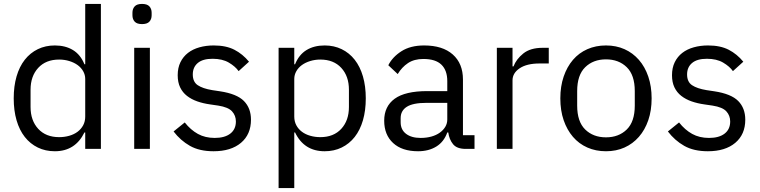

<svg xmlns="http://www.w3.org/2000/svg" viewBox="-20 -760 3880 980"><path d="M415 -84H411Q364 12 260 12Q212 12 173 -7Q134 -26 106.5 -61Q79 -96 64.5 -146Q50 -196 50 -258Q50 -320 64.5 -370Q79 -420 106.5 -455Q134 -490 173 -509Q212 -528 260 -528Q314 -528 352.5 -504.5Q391 -481 411 -432H415V-740H495V0H415ZM282 -60Q309 -60 333.5 -67Q358 -74 376 -87.5Q394 -101 404.5 -120.5Q415 -140 415 -165V-357Q415 -378 404.5 -396.5Q394 -415 376 -428Q358 -441 333.5 -448.5Q309 -456 282 -456Q214 -456 175 -413.5Q136 -371 136 -302V-214Q136 -145 175 -102.5Q214 -60 282 -60Z M705 -637Q679 -637 667.5 -649.5Q656 -662 656 -682V-695Q656 -715 667.5 -727.5Q679 -740 705 -740Q731 -740 742.5 -727.5Q754 -715 754 -695V-682Q754 -662 742.5 -649.5Q731 -637 705 -637ZM665 -516H745V0H665Z M1070 12Q998 12 949.5 -15.5Q901 -43 866 -89L923 -135Q953 -97 990 -76.5Q1027 -56 1076 -56Q1127 -56 1155.5 -78Q1184 -100 1184 -140Q1184 -170 1164.5 -191.5Q1145 -213 1094 -221L1053 -227Q1017 -232 987 -242.5Q957 -253 934.5 -270.5Q912 -288 899.5 -314Q887 -340 887 -376Q887 -414 901 -442.5Q915 -471 939.5 -490Q964 -509 998 -518.5Q1032 -528 1071 -528Q1134 -528 1176.5 -506Q1219 -484 1251 -445L1198 -397Q1181 -421 1148 -440.5Q1115 -460 1065 -460Q1015 -460 989.5 -438.5Q964 -417 964 -380Q964 -342 989.5 -325Q1015 -308 1063 -300L1103 -294Q1189 -281 1225 -244.5Q1261 -208 1261 -149Q1261 -74 1210 -31Q1159 12 1070 12Z M1402 -516H1482V-432H1486Q1506 -481 1544.5 -504.5Q1583 -528 1637 -528Q1685 -528 1724 -509Q1763 -490 1790.5 -455Q1818 -420 1832.5 -370Q1847 -320 1847 -258Q1847 -196 1832.5 -146Q1818 -96 1790.5 -61Q1763 -26 1724 -7Q1685 12 1637 12Q1532 12 1486 -84H1482V200H1402ZM1615 -60Q1683 -60 1722 -102.5Q1761 -145 1761 -214V-302Q1761 -371 1722 -413.5Q1683 -456 1615 -456Q1588 -456 1563.5 -448.5Q1539 -441 1521 -428Q1503 -415 1492.5 -396.5Q1482 -378 1482 -357V-165Q1482 -140 1492.5 -120.5Q1503 -101 1521 -87.5Q1539 -74 1563.5 -67Q1588 -60 1615 -60Z M2357 0Q2312 0 2292.5 -24Q2273 -48 2268 -84H2263Q2246 -36 2207 -12Q2168 12 2114 12Q2032 12 1986.5 -30Q1941 -72 1941 -144Q1941 -217 1994.5 -256Q2048 -295 2161 -295H2263V-346Q2263 -401 2233 -430Q2203 -459 2141 -459Q2094 -459 2062.5 -438Q2031 -417 2010 -382L1962 -427Q1983 -469 2029 -498.5Q2075 -528 2145 -528Q2239 -528 2291 -482Q2343 -436 2343 -354V-70H2402V0ZM2127 -56Q2157 -56 2182 -63Q2207 -70 2225 -83Q2243 -96 2253 -113Q2263 -130 2263 -150V-235H2157Q2088 -235 2056.5 -215Q2025 -195 2025 -157V-136Q2025 -98 2052.5 -77Q2080 -56 2127 -56Z M2516 0V-516H2596V-421H2601Q2615 -458 2651 -487Q2687 -516 2750 -516H2781V-436H2734Q2669 -436 2632.5 -411.5Q2596 -387 2596 -350V0Z M3073 12Q3021 12 2978 -7Q2935 -26 2904.5 -61.5Q2874 -97 2857 -146.5Q2840 -196 2840 -258Q2840 -319 2857 -369Q2874 -419 2904.5 -454.5Q2935 -490 2978 -509Q3021 -528 3073 -528Q3125 -528 3167.5 -509Q3210 -490 3241 -454.5Q3272 -419 3289 -369Q3306 -319 3306 -258Q3306 -196 3289 -146.5Q3272 -97 3241 -61.5Q3210 -26 3167.5 -7Q3125 12 3073 12ZM3073 -59Q3138 -59 3179 -99Q3220 -139 3220 -221V-295Q3220 -377 3179 -417Q3138 -457 3073 -457Q3008 -457 2967 -417Q2926 -377 2926 -295V-221Q2926 -139 2967 -99Q3008 -59 3073 -59Z M3593 12Q3521 12 3472.5 -15.5Q3424 -43 3389 -89L3446 -135Q3476 -97 3513 -76.5Q3550 -56 3599 -56Q3650 -56 3678.5 -78Q3707 -100 3707 -140Q3707 -170 3687.5 -191.5Q3668 -213 3617 -221L3576 -227Q3540 -232 3510 -242.5Q3480 -253 3457.5 -270.5Q3435 -288 3422.5 -314Q3410 -340 3410 -376Q3410 -414 3424 -442.5Q3438 -471 3462.5 -490Q3487 -509 3521 -518.5Q3555 -528 3594 -528Q3657 -528 3699.5 -506Q3742 -484 3774 -445L3721 -397Q3704 -421 3671 -440.5Q3638 -460 3588 -460Q3538 -460 3512.5 -438.5Q3487 -417 3487 -380Q3487 -342 3512.5 -325Q3538 -308 3586 -300L3626 -294Q3712 -281 3748 -244.5Q3784 -208 3784 -149Q3784 -74 3733 -31Q3682 12 3593 12Z"/></svg>

Font: IBM Plex Sans Hebrew
Style: Regular
Weight: 400
Designer: Mike Abbink, Paul van der Laan, Pieter van Rosmalen, Yanek Iontef
Foundry: Bold Monday
Version: Version 1.2